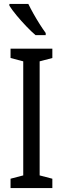

<svg xmlns="http://www.w3.org/2000/svg" viewBox="-20 -963 323 983"><path d="M248 0H34V-48L99 -65V-649L34 -666V-714H248V-666L183 -649V-65L248 -48ZM125 -943Q136 -920 151.5 -892.5Q167 -865 183.5 -839Q200 -813 214 -794V-783H162Q142 -800 115.5 -827.5Q89 -855 65 -884Q41 -913 28 -934V-943Z"/></svg>

Font: Noto Sans Sinhala ExtraCondensed
Style: Regular
Weight: 400
Width: 2
Designer: Jelle Bosma - Monotype Design Team
Foundry: Monotype Imaging Inc.
Version: Version 2.006; ttfautohint (v1.8.4.7-5d5b)